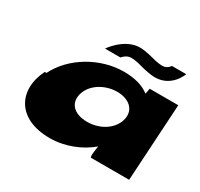

<svg xmlns="http://www.w3.org/2000/svg" viewBox="-126 -719 935 896"><g transform="rotate(30 341.5 -271.5)"><path d="M436.7 -488C436.7 -488 407.2 -498 378.2 -498C352.2 -498 333.5 -474 333.5 -474H250.5C250.5 -474 307.7 -560 390.7 -560C420.7 -560 466.7 -547 466.7 -547C466.7 -547 495.3 -538 523.3 -538C548.3 -538 561.7 -560 561.7 -560H638.7C638.7 -560 609.5 -474 518.5 -474C486.5 -474 436.7 -488 436.7 -488ZM61.6 -239C-3.5 -108 58.4 17 235.4 17C318.4 17 397.6 -17 449.3 -61C449.3 -61 451.3 -61 451.3 -61C451.3 -61 440 0 449.3 0H654.3L679 -416H525L519.4 -386C488.2 -411 441.4 -425 382.4 -425C253.4 -425 124.6 -348 70.9 -239ZM257.9 -239C277.2 -293 339.5 -328 401.5 -328C463.5 -328 506.2 -293 495.9 -239C485 -181 423.1 -136 349.1 -136C272.1 -136 237 -181 257.9 -239Z"/></g></svg>

Font: Hussar Milosc
Style: Obl
Weight: 700
Foundry: Cannot Into Space Fonts
Version: Version 1.02